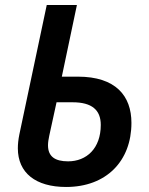

<svg xmlns="http://www.w3.org/2000/svg" viewBox="-20 -734 593 764"><path d="M243 10C403 10 503 -93 503 -245C503 -353 440 -429 290 -429H226L286 -714H166L57 -199C53 -179 51 -161 51 -144C51 -46 122 10 243 10ZM251 -92C199 -92 171 -111 171 -156C171 -167 173 -180 176 -194L205 -327H269C346 -327 381 -296 381 -237C381 -143 324 -92 251 -92Z"/></svg>

Font: Noto Sans SemiCondensed SemiBold
Style: Italic
Weight: 600
Width: 4
Italic angle: -12°
Designer: Monotype Design Team
Foundry: Monotype Imaging Inc.
Version: Version 2.013